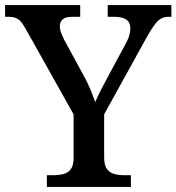

<svg xmlns="http://www.w3.org/2000/svg" viewBox="-23 -734 693 754"><path d="M161 0V-46H186Q208 -46 226 -50.5Q244 -55 255 -69.5Q266 -84 266 -113V-285L81 -615Q70 -635 61 -646.5Q52 -658 40 -663Q28 -668 10 -668H-3V-714H292V-668H261Q233 -668 222.5 -657.5Q212 -647 212 -632Q212 -618 217.5 -604Q223 -590 229 -578L303 -442Q320 -412 331.5 -384Q343 -356 351 -333Q360 -355 376 -386Q392 -417 409 -448L471 -563Q481 -581 485 -596.5Q489 -612 489 -623Q489 -646 473 -657Q457 -668 427 -668H400V-714H650V-668H638Q623 -668 610.5 -661.5Q598 -655 585 -638Q572 -621 555 -591L386 -285V-116Q386 -86 396.5 -71Q407 -56 425 -51Q443 -46 463 -46H491V0Z"/></svg>

Font: Noto Rashi Hebrew Medium
Style: Regular
Weight: 500
Version: Version 1.006